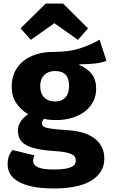

<svg xmlns="http://www.w3.org/2000/svg" viewBox="-20 -842 640 1084"><path d="M174 35Q171 43 169 51Q167 59 167 67Q167 89 193.5 102Q220 115 284 115Q323 115 347 111Q371 107 384.5 100Q398 93 403 84Q408 75 408 64Q408 52 403 43.5Q398 35 384.5 28.5Q371 22 347.5 17.5Q324 13 288 11Q227 7 187 -2Q147 -11 123.5 -25.5Q100 -40 90.5 -60Q81 -80 81 -106Q81 -132 96.5 -155.5Q112 -179 139 -197Q97 -222 71.5 -260.5Q46 -299 46 -353Q46 -397 62 -433Q78 -469 109 -495Q140 -521 184 -535Q228 -549 284 -549Q371 -549 433 -569.5Q495 -590 542 -618L581 -499Q552 -487 513 -483Q474 -479 428 -479V-475Q473 -456 498 -424Q523 -392 523 -341Q523 -303 507 -270.5Q491 -238 461.5 -214.5Q432 -191 389.5 -177.5Q347 -164 295 -164Q279 -164 262.5 -165.5Q246 -167 229 -171Q217 -159 217 -147Q217 -138 221 -132Q225 -126 240 -121.5Q255 -117 284.5 -113.5Q314 -110 364 -107Q465 -100 517 -58Q569 -16 569 53Q569 95 549 126.5Q529 158 492.5 179.5Q456 201 403.5 211.5Q351 222 285 222Q213 222 163.5 211.5Q114 201 82.5 182.5Q51 164 37 139.5Q23 115 23 87Q23 64 28.5 44.5Q34 25 51 5ZM207 -356Q207 -314 230 -291.5Q253 -269 291 -269Q328 -269 349 -291.5Q370 -314 370 -358Q370 -441 291 -441Q253 -441 230 -418.5Q207 -396 207 -356ZM154 -617 96 -682 238 -822H336L477 -682L420 -617L287 -711Z"/></svg>

Font: Qzxlaeiskcpccdgjqmyffctclhy
Style: Regular
Weight: 700
Monospace: yes
Designer: Carrois Corporate & Edenspiekermann
Foundry: Carrois Corporate GbR & Edenspiekermann AG
Version: Version 2.001